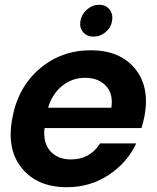

<svg xmlns="http://www.w3.org/2000/svg" viewBox="-20 -773 657 802"><path d="M335 -448Q282 -448 240 -414.5Q198 -381 181 -323H445Q454 -381 422.5 -414.5Q391 -448 335 -448ZM549 -174Q512 -94 434.5 -42.5Q357 9 259 9Q137 9 72 -69.5Q7 -148 31 -277Q54 -407 144.5 -485Q235 -563 359 -563Q480 -563 543 -487.5Q606 -412 584 -290Q578 -260 571 -238H166Q159 -177 190 -142Q221 -107 276 -107Q356 -107 398 -174ZM448 -686Q444 -658 421.5 -639Q399 -620 371 -620Q343 -620 327 -639Q311 -658 316 -686Q321 -714 343.5 -733.5Q366 -753 394 -753Q422 -753 437.5 -733.5Q453 -714 448 -686Z"/></svg>

Font: Poppins SemiBold
Style: Italic
Weight: 600
Italic angle: -10°
Designer: Ninad Kale (Devanagari), Jonny Pinhorn (Latin)
Foundry: Indian Type Foundry
Version: Version 3.200;PS 1.000;hotconv 16.6.54;makeotf.lib2.5.65590